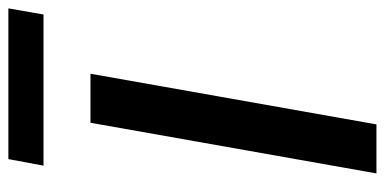

<svg xmlns="http://www.w3.org/2000/svg" viewBox="-256 -686 941 470"><g transform="rotate(-90 215.0 -450.5)"><path d="M26 0 150 -700H270L146 0ZM45 -815 61 -901H430L415 -815Z"/></g></svg>

Font: DM Sans 18pt SemiBold
Style: Italic
Weight: 600
Italic angle: -10°
Designer: Colophon Foundry, Jonny Pinhorn
Foundry: Colophon Foundry
Version: Version 4.004;gftools[0.9.30]